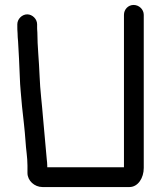

<svg xmlns="http://www.w3.org/2000/svg" viewBox="-20 -741 650 776"><path d="M50 -643V-633C50 -626 50 -618 51 -607C51 -596 52 -585 53 -574C56 -528 58 -480 60 -431C61 -390 66 -350 69 -311C74 -264 80 -217 83 -172C85 -136 91 -106 91 -72V-42C91 -11 119 15 152 15H503C538 15 561 -22 561 -62V-681C561 -703 542 -721 520 -721C498 -721 481 -703 481 -681V-65H171V-72C171 -80 170 -88 169 -97C164 -152 159 -208 154 -264C150 -318 142 -377 140 -434C138 -493 131 -554 131 -610C130 -620 130 -628 130 -633V-643C130 -664 111 -683 90 -683C69 -683 50 -664 50 -643Z"/></svg>

Font: Electronic
Style: ExBd
Weight: 800
Version: Version 1.011